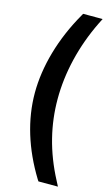

<svg xmlns="http://www.w3.org/2000/svg" viewBox="-131 -756 543 952"><g transform="rotate(15 140.5 -280.0)"><path d="M158 -270C158 -404 191 -547 258 -684L271 -710H171L166 -701C83 -557 41 -405 41 -270C41 -132 84 7 166 141L172 150H272L258 123C189 -8 158 -138 158 -270Z"/></g></svg>

Font: Mint Spirit No2
Style: Bold
Weight: 700
Designer: HARENDAL Hirwen
Foundry: Arkandis Digital Foundry.
Version: Version 1.004;FFEdit